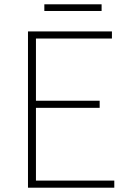

<svg xmlns="http://www.w3.org/2000/svg" viewBox="-20 -872 602 892"><path d="M110 0V-726H500V-693H147V-404H443V-371H147V-33H511V0ZM186 -821V-852H452V-821Z"/></svg>

Font: Noto Sans HK Thin
Style: Regular
Weight: 100
Designer: Ryoko NISHIZUKA 西塚涼子 (kana, bopomofo & ideographs); Paul D. Hunt (Latin, Greek & Cyrillic); Sandoll Communications 산돌커뮤니
Foundry: Adobe
Version: Version 2.004-H2;hotconv 1.0.118;makeotfexe 2.5.65603